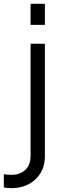

<svg xmlns="http://www.w3.org/2000/svg" viewBox="-83 -765 332 1005"><path d="M-63 216V147Q-42 150 -21 150Q20 150 48.5 125Q77 100 77 50V-536H152V50Q152 105 128 143Q104 181 64.5 200.5Q25 220 -23 220Q-30 220 -42.5 219Q-55 218 -63 216ZM77 -635V-745H152V-635Z"/></svg>

Font: Kosmopol Plus Jakarta Sans
Style: Regular
Weight: 400
Designer: Gumpita Rahayu
Foundry: Tokotype
Version: Version 2.006